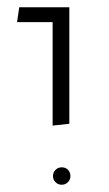

<svg xmlns="http://www.w3.org/2000/svg" viewBox="-20 -581 301 529"><path d="M125 -520H27L33 -561H171V-240L125 -235ZM126 -96Q126 -106 133 -113Q140 -120 150 -120Q161 -120 167.5 -113Q174 -106 174 -96Q174 -86 167 -79Q160 -72 150 -72Q140 -72 133 -79Q126 -86 126 -96Z"/></svg>

Font: FiraGO ExtraLight
Style: Regular
Weight: 200
Designer: bBox Type
Foundry: bBox Type GmbH
Version: Version 1.001